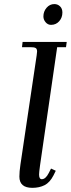

<svg xmlns="http://www.w3.org/2000/svg" viewBox="-20 -906 344 933"><path d="M74.2 -47.9Q74.2 -71.8 79.1 -105L158.2 -637.2Q160.2 -650.9 160.2 -655.8Q160.2 -668.5 153.3 -672.6Q146.5 -676.8 127.9 -676.8H86.9L89.8 -702.1H304.2L300.8 -676.8H257.8L174.8 -104Q169.9 -68.8 169.9 -58.1Q169.9 -35.2 183.1 -35.2Q201.7 -35.2 216.8 -64.9L228 -86.9L251 -76.2L240.2 -54.2Q222.2 -19 196.5 -6.1Q170.9 6.8 137.2 6.8Q74.2 6.8 74.2 -47.9ZM190.9 -826.2Q190.9 -850.1 206.3 -868.2Q221.7 -886.2 244.1 -886.2Q260.3 -886.2 271.7 -875.2Q283.2 -864.3 283.2 -845.2Q283.2 -820.3 267.6 -802.7Q252 -785.2 228 -785.2Q212.4 -785.2 201.7 -797.9Q190.9 -810.5 190.9 -826.2Z"/></svg>

Font: Dihjauti S
Style: Bold Italic
Weight: 700
Italic angle: -9°
Designer: T. Christopher White
Version: Version 3.0.0